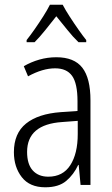

<svg xmlns="http://www.w3.org/2000/svg" viewBox="-20 -785 475 815"><path d="M219 -542Q295 -542 329.5 -497.5Q364 -453 364 -359V0H322L314 -85H312Q293 -44 261 -17Q229 10 172 10Q106 10 72.5 -33Q39 -76 39 -139Q39 -219 90.5 -260.5Q142 -302 238 -309L309 -314V-355Q309 -431 286 -463Q263 -495 214 -495Q161 -495 99 -461L81 -504Q112 -522 147 -532Q182 -542 219 -542ZM244 -267Q95 -257 95 -140Q95 -88 119 -61.5Q143 -35 185 -35Q247 -35 278.5 -84Q310 -133 310 -216V-272ZM246 -765Q258 -742 276.5 -713.5Q295 -685 314 -658Q333 -631 346 -615V-606H313Q290 -628 266 -658Q242 -688 219 -716Q197 -688 172.5 -657.5Q148 -627 127 -606H93V-615Q109 -635 127.5 -661.5Q146 -688 163.5 -715.5Q181 -743 192 -765Z"/></svg>

Font: Noto Sans Lao UI Cond Light
Style: Regular
Weight: 300
Width: 3
Designer: Monotype Design Team
Foundry: Monotype Imaging Inc.
Version: Version 2.000; ttfautohint (v1.8.4.7-5d5b)